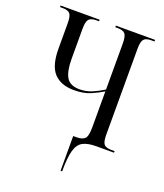

<svg xmlns="http://www.w3.org/2000/svg" viewBox="-164 -823 977 1142"><g transform="rotate(20 324.5 -252.0)"><path d="M356 210V-10H378Q412 -10 428.5 -25Q445 -40 445 -97V-325Q414 -306 371 -287Q328 -268 266 -268Q183 -268 139.5 -314.5Q96 -361 96 -469V-628Q96 -674 83.5 -689Q71 -704 38 -704H20V-714H267V-704H250Q216 -704 203 -689Q190 -674 190 -628V-440Q190 -359 213 -321.5Q236 -284 296 -284Q338 -284 376 -300.5Q414 -317 445 -337V-628Q445 -674 432 -689Q419 -704 385 -704H370V-714H618V-704H597Q564 -704 551 -689Q538 -674 538 -629V-86Q538 -40 550.5 -25Q563 -10 597 -10H618V0H506Q452 0 421.5 16.5Q391 33 378.5 78Q366 123 366 210Z"/></g></svg>

Font: Noto Serif Display Condensed
Style: Regular
Weight: 400
Width: 3
Designer: Monotype Design Team
Foundry: Monotype Imaging Inc.
Version: Version 2.009